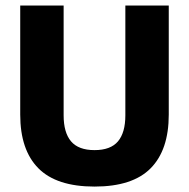

<svg xmlns="http://www.w3.org/2000/svg" viewBox="-20 -659 683 694"><path d="M321.7 15.4Q184.3 15.4 118.7 -50.8Q53.1 -117 53.1 -244.8V-639H210V-242.2Q210 -179.8 236.8 -148.1Q263.7 -116.4 321.7 -116.4Q379.8 -116.4 406.5 -148.1Q433.1 -179.8 433.1 -242.2V-639H590V-244.8Q590 -117 524.6 -50.8Q459.3 15.4 321.7 15.4Z"/></svg>

Font: Anek Kannada Medium
Style: Regular
Weight: 500
Designer: Vaishnavi Murthy, Maithili Shingre (Kannada) & Yesha Goshar (Latin)
Foundry: Ek Type
Version: Version 1.003